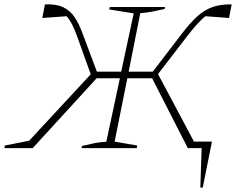

<svg xmlns="http://www.w3.org/2000/svg" viewBox="-29 -676 1077 876"><path d="M-9 0 -7 -12 104 -34 385 -337 324 -507Q313 -539 301 -562.5Q289 -586 275 -602L164 -594L176 -656Q228 -658 259.5 -643Q291 -628 311.5 -597.5Q332 -567 349 -520L413 -349H524L581 -615L469 -633L472 -644H724L722 -635Q691 -628 665.5 -623Q640 -618 611 -616L558 -349H668L799 -520Q839 -573 873 -603Q907 -633 944 -645Q981 -657 1028 -656L1016 -594L908 -602Q874 -575 822 -507L692 -338L856 -30H938L896 180H885L891 0H828L665 -319H552L494 -30L597 -12L595 0H343L345 -10Q378 -18 402.5 -23Q427 -28 456 -29L518 -319H412L120 0Z"/></svg>

Font: Piazzolla Thin
Style: Italic
Weight: 100
Italic angle: -11.3°
Designer: Juan Pablo del Peral
Foundry: Huerta Tipografica
Version: Version 1.330